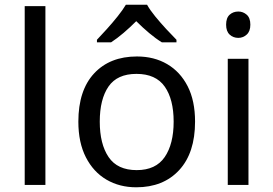

<svg xmlns="http://www.w3.org/2000/svg" viewBox="-20 -786 1161 816"><path d="M173 0H85V-760H173Z M809 -269Q809 -136 741.5 -63Q674 10 559 10Q488 10 432.5 -22.5Q377 -55 345 -117.5Q313 -180 313 -269Q313 -402 380 -474Q447 -546 562 -546Q635 -546 690.5 -513.5Q746 -481 777.5 -419.5Q809 -358 809 -269ZM404 -269Q404 -174 441.5 -118.5Q479 -63 561 -63Q642 -63 680 -118.5Q718 -174 718 -269Q718 -364 680 -418Q642 -472 560 -472Q478 -472 441 -418Q404 -364 404 -269ZM605 -766Q617 -744 639.5 -716.5Q662 -689 686.5 -662.5Q711 -636 730 -617V-606H668Q642 -622 614 -645.5Q586 -669 559 -696Q532 -669 505 -646Q478 -623 452 -606H392V-617Q411 -637 434.5 -663Q458 -689 480 -716.5Q502 -744 515 -766Z M993 -737Q1013 -737 1028.5 -723.5Q1044 -710 1044 -681Q1044 -653 1028.5 -639Q1013 -625 993 -625Q971 -625 956 -639Q941 -653 941 -681Q941 -710 956 -723.5Q971 -737 993 -737ZM1036 -536V0H948V-536Z"/></svg>

Font: Noto Sans Tirhuta
Style: Regular
Weight: 400
Designer: Monotype Design Team
Foundry: Monotype Imaging Inc.
Version: Version 2.003; ttfautohint (v1.8.4.7-5d5b)